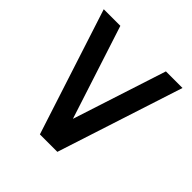

<svg xmlns="http://www.w3.org/2000/svg" viewBox="-182 -856 1010 1010"><g transform="rotate(45 322.5 -351.5)"><path d="M257.3 0 29.3 -703.1H152.8L322.3 -180.7L491.7 -703.1H615.2L387.2 0Z"/></g></svg>

Font: Gerhaus
Style: Regular
Weight: 400
Designer: GGBotNet
Foundry: GGBotNet
Version: 1.01